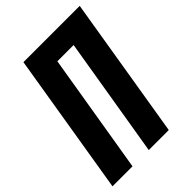

<svg xmlns="http://www.w3.org/2000/svg" viewBox="-214 -836 936 936"><g transform="rotate(-45 254.5 -367.5)"><path d="M0 0 121 -735H509L388 0H250L353 -621H241L138 0Z"/></g></svg>

Font: Iosevka Heavy
Style: Italic
Weight: 900
Italic angle: -9°
Monospace: yes
Designer: Belleve Invis
Foundry: Belleve Invis
Version: Version 32.5.0; ttfautohint (v1.8.4)